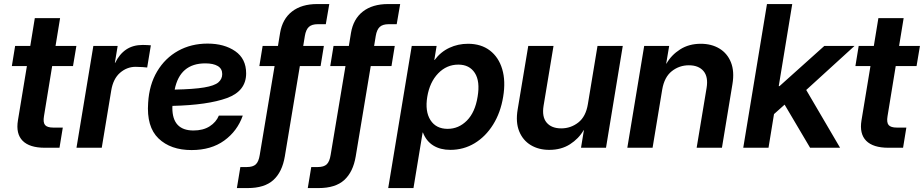

<svg xmlns="http://www.w3.org/2000/svg" viewBox="-20 -748 4677 972"><path d="M366.7 -515.6 349.6 -413.6H244.1L202.6 -159.7Q197.3 -128.4 208 -115.2Q218.8 -102.1 250 -102.1H297.9L281.2 0H207Q129.4 0 94.5 -35.4Q59.6 -70.8 70.8 -138.7L116.2 -413.6H40L56.6 -515.6H133.3L156.2 -656.2H284.2L261.2 -515.6Z M367.2 0 452.6 -515.6H575.7L561.5 -429.7H563Q584.5 -474.1 618.9 -497.3Q653.3 -520.5 703.1 -520.5Q715.8 -520.5 725.8 -519.8Q735.8 -519 743.7 -518.6L725.1 -406.2Q718.3 -407.2 701.4 -408.4Q684.6 -409.7 666.5 -409.7Q622.6 -409.7 587.6 -379.4Q552.7 -349.1 543 -289.1L495.1 0Z M949.7 11.7Q843.8 11.7 782.5 -47.1Q721.2 -106 730 -228Q735.4 -319.3 775.6 -386.7Q815.9 -454.1 881.8 -490.7Q947.8 -527.3 1030.8 -527.3Q1115.2 -527.3 1170.7 -489Q1226.1 -450.7 1226.1 -376.5Q1226.1 -287.1 1129.2 -251.7Q1032.2 -216.3 853 -211.9Q852.5 -207.5 852.5 -202.1Q852.5 -87.4 959.5 -87.4Q1008.3 -87.4 1041.3 -108.4Q1074.2 -129.4 1087.9 -162.6H1209Q1181.6 -84.5 1115.2 -36.4Q1048.8 11.7 949.7 11.7ZM864.3 -294.4Q961.4 -296.4 1013.4 -305.2Q1065.4 -314 1085.2 -330.8Q1105 -347.7 1105 -373Q1105 -400.4 1082.3 -413.8Q1059.6 -427.2 1019.5 -427.2Q890.6 -427.2 864.3 -294.4Z M1619.6 -515.6 1603 -413.6H1498L1421.9 43.9Q1408.7 122.6 1364 163.3Q1319.3 204.1 1233.9 204.1H1179.2L1196.8 97.7H1229Q1260.7 97.7 1275.1 84Q1289.6 70.3 1294.9 36.6L1370.1 -413.6H1293L1309.6 -515.6H1387.2L1397.9 -581.1Q1409.7 -651.9 1458.3 -689.7Q1506.8 -727.5 1585.9 -727.5H1647L1629.4 -625.5H1588.9Q1558.6 -625.5 1543.7 -611.8Q1528.8 -598.1 1523.4 -566.4L1515.1 -515.6Z M1978.5 -515.6 1961.9 -413.6H1856.9L1780.8 43.9Q1767.6 122.6 1722.9 163.3Q1678.2 204.1 1592.8 204.1H1538.1L1555.7 97.7H1587.9Q1619.6 97.7 1634 84Q1648.4 70.3 1653.8 36.6L1729 -413.6H1651.9L1668.5 -515.6H1746.1L1756.8 -581.1Q1768.6 -651.9 1817.1 -689.7Q1865.7 -727.5 1944.8 -727.5H2005.9L1988.3 -625.5H1947.8Q1917.5 -625.5 1902.6 -611.8Q1887.7 -598.1 1882.3 -566.4L1874 -515.6Z M1945.3 204.1 2064.5 -515.6H2190.4L2178.7 -444.3H2180.2Q2210.9 -485.4 2254.9 -505.9Q2298.8 -526.4 2349.1 -526.4Q2415.5 -526.4 2460 -492.4Q2504.4 -458.5 2522.5 -397.9Q2540.5 -337.4 2527.3 -258.3Q2514.2 -177.7 2476.3 -117.2Q2438.5 -56.6 2382.8 -22.9Q2327.1 10.7 2259.8 10.7Q2209 10.7 2173.3 -11.5Q2137.7 -33.7 2121.1 -77.1H2119.6L2073.2 204.1ZM2246.1 -95.7Q2302.2 -95.7 2343.8 -137.7Q2385.3 -179.7 2397.9 -258.3Q2411.1 -336.4 2383.8 -378.7Q2356.4 -420.9 2300.3 -420.9Q2241.2 -420.9 2198.2 -376.5Q2155.3 -332 2143.1 -258.3Q2130.9 -184.1 2159.2 -139.9Q2187.5 -95.7 2246.1 -95.7Z M2956.1 -220.7 3004.9 -515.6H3132.8L3047.9 0H2921.4L2936 -88.9H2934.6Q2909.7 -45.9 2865.5 -17.6Q2821.3 10.7 2760.7 10.7Q2707 10.7 2667 -13.4Q2627 -37.6 2608.4 -83.3Q2589.8 -128.9 2600.6 -193.4L2654.3 -515.6H2782.2L2731.9 -212.9Q2722.7 -156.7 2747.3 -127.4Q2772 -98.1 2821.3 -98.1Q2869.6 -98.1 2907.7 -127.9Q2945.8 -157.7 2956.1 -220.7Z M3332.5 -294.9 3283.7 0H3155.8L3241.2 -515.6H3367.7L3352.5 -425.3L3354.5 -426.8Q3378.9 -469.7 3423.3 -498Q3467.8 -526.4 3527.8 -526.4Q3582 -526.4 3622.1 -502.2Q3662.1 -478 3680.4 -432.4Q3698.7 -386.7 3688 -322.3L3634.8 0H3506.8L3557.1 -302.7Q3566.4 -358.9 3541.5 -388.2Q3516.6 -417.5 3467.3 -417.5Q3418.9 -417.5 3381.1 -387.7Q3343.3 -357.9 3332.5 -294.9Z M3742.7 0 3862.8 -727.5H3990.7L3922.4 -312H3926.3L4153.3 -515.6H4306.2L4061.5 -292.5L4232.9 0H4081.1L3952.1 -218.3L3898.4 -170.4L3870.6 0Z M4637.2 -515.6 4620.1 -413.6H4514.6L4473.1 -159.7Q4467.8 -128.4 4478.5 -115.2Q4489.3 -102.1 4520.5 -102.1H4568.4L4551.8 0H4477.5Q4399.9 0 4365 -35.4Q4330.1 -70.8 4341.3 -138.7L4386.7 -413.6H4310.5L4327.1 -515.6H4403.8L4426.8 -656.2H4554.7L4531.7 -515.6Z"/></svg>

Font: Inter Display Semi Bold
Style: Italic
Weight: 600
Italic angle: -9.39999°
Designer: Rasmus Andersson
Foundry: rsms
Version: Version 4.000;git-4fc901f